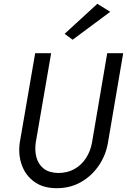

<svg xmlns="http://www.w3.org/2000/svg" viewBox="-20 -980 668 1010"><path d="M165 -700 84 -230Q75 -166 95 -111Q115 -56 161.5 -23Q208 10 278 10Q350 10 406.5 -22.5Q463 -55 500 -109.5Q537 -164 548 -230L628 -700H544L464 -230Q456 -185 432.5 -148.5Q409 -112 372 -91Q335 -70 286 -70Q238 -71 210 -93Q182 -115 172 -151Q162 -187 168 -230L249 -700ZM560 -918 492 -960 320 -802 362 -771Z"/></svg>

Font: Jost* 400 Book Italic
Style: Italic
Weight: 400
Italic angle: -10°
Version: Version 3.200; ttfautohint (v0.97) -l 8 -r 50 -G 200 -x 14 -